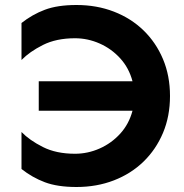

<svg xmlns="http://www.w3.org/2000/svg" viewBox="-20 -734 736 768"><path d="M135 -291V-409H510Q496 -462 461 -500.5Q426 -539 378.5 -560Q331 -581 280 -581Q205 -581 151.5 -554Q98 -527 66 -494V-642Q109 -676 159.5 -695Q210 -714 286 -714Q367 -714 435.5 -687.5Q504 -661 554 -612.5Q604 -564 632 -497.5Q660 -431 660 -350Q660 -269 632 -202.5Q604 -136 554 -87.5Q504 -39 435.5 -12.5Q367 14 286 14Q210 14 159.5 -5Q109 -24 66 -58V-206Q98 -173 151.5 -146Q205 -119 280 -119Q331 -119 378.5 -140Q426 -161 461 -199.5Q496 -238 510 -291Z"/></svg>

Font: Jost* Semi
Style: Regular
Weight: 600
Version: Version 3.7